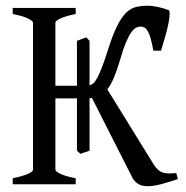

<svg xmlns="http://www.w3.org/2000/svg" viewBox="-20 -643 650 670"><path d="M281.2 -512.7 292.5 -500.5V-345.2Q299.3 -346.7 305.9 -352.5Q312.5 -358.4 319.6 -371.6Q326.7 -384.8 335.4 -407.2Q344.2 -429.7 355.5 -465.3Q372.1 -518.1 387.2 -549.3Q402.3 -580.6 418.5 -596.9Q434.6 -613.3 453.1 -618.2Q471.7 -623 496.1 -623Q503.4 -623 512.5 -621.8Q521.5 -620.6 531.2 -618.7Q541 -616.7 550.5 -613.8Q560.1 -610.8 567.9 -607.9Q572.3 -606 572 -593.5Q571.8 -581.1 567.9 -561.5Q564 -542 557.1 -517.3Q550.3 -492.7 542 -466.3H515.1Q510.3 -492.7 505.6 -509Q501 -525.4 495.6 -534.4Q490.2 -543.5 484.1 -546.9Q478 -550.3 470.7 -550.3Q462.4 -550.3 454.1 -545.9Q445.8 -541.5 437.3 -529.1Q428.7 -516.6 419.4 -494.6Q410.2 -472.7 399.9 -437Q388.7 -398.9 377.9 -373Q367.2 -347.2 354.5 -331.1L517.1 -67.9Q524.4 -57.1 531.2 -50.8Q538.1 -44.4 546.9 -41.3Q555.7 -38.1 567.1 -37.8Q578.6 -37.6 595.2 -39.1L600.6 -18.1Q568.4 -7.3 541.7 -0.2Q515.1 6.8 496.1 6.8Q474.6 6.8 462.4 -1Q450.2 -8.8 443.4 -20L300.8 -301.3L292.5 -300.3V-117.2Q284.7 -114.3 276.4 -111.6Q268.1 -108.9 260.7 -106.4L248.5 -117.2V-299.8Q227.1 -299.3 205.6 -299.6Q184.1 -299.8 173.3 -299.8V-50.8Q173.3 -44.9 190.9 -36.4Q208.5 -27.8 244.1 -21V0H24.4V-21Q57.6 -27.8 76.4 -35.9Q95.2 -43.9 95.2 -50.8V-564Q95.2 -569.8 77.4 -578.6Q59.6 -587.4 24.4 -594.2V-615.2H244.1V-594.2Q210.9 -587.4 192.1 -579.1Q173.3 -570.8 173.3 -564V-343.8H248.5V-500.5Z"/></svg>

Font: Noto Serif Devanagari
Style: Bold
Weight: 700
Designer: Monotype Design Team
Foundry: Monotype Imaging Inc.
Version: Version 1.01